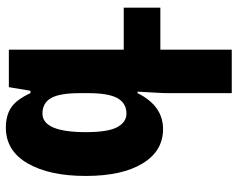

<svg xmlns="http://www.w3.org/2000/svg" viewBox="-96 -458 793 640"><g transform="rotate(-90 300.0 -137.5)"><path d="M310 239H455V1H595V-121H455V-504H330L318 -432H310Q289 -478 262.5 -496Q236 -514 195 -514Q118 -514 76 -441.5Q34 -369 34 -248Q34 -127 75.5 -58.5Q117 10 190 10Q268 10 310 -75H315Q313 -39 311.5 -13Q310 13 310 28ZM242 -112Q213 -112 196.5 -143Q180 -174 180 -247Q180 -392 242 -392Q277 -392 293.5 -363.5Q310 -335 310 -267V-240Q310 -171 293 -141.5Q276 -112 242 -112Z"/></g></svg>

Font: Noto Sans Armenian ExtraCondensed Extra
Style: Regular
Weight: 800
Width: 3
Designer: Monotype Design Team
Foundry: Monotype Imaging Inc.
Version: Version 1.901